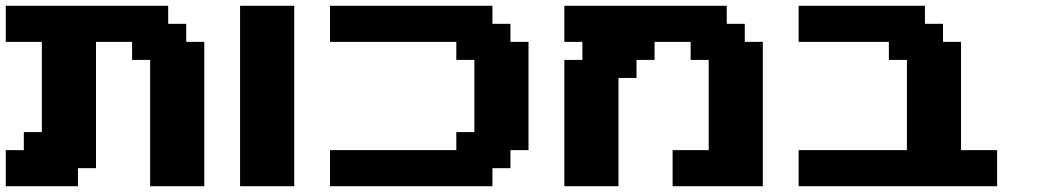

<svg xmlns="http://www.w3.org/2000/svg" viewBox="-20 -645 3598 665"><path d="M500 0H687.5V-500H625V-562.5H562.5V-625H0V-500H125V-187.5H62.5V-125H0V0H250V-62.5H312.5V-500H437.5V-437.5H500Z M811.5 0H999V-625H811.5Z M1123 0H1685.5V-62.5H1748V-125H1810.5V-500H1748V-562.5H1685.5V-625H1123V-500H1560.5V-437.5H1623V-187.5H1560.5V-125H1123Z M2309.6 0H2622.1V-500H2559.6V-562.5H2497.1V-625H1934.6V-500H1997.1V-437.5H1934.6V0H2122.1V-375H2184.6V-437.5H2247.1V-500H2372.1V-437.5H2434.6V-125H2309.6Z M2746.1 0H3433.6V-125H3308.6V-500H3246.1V-562.5H3183.6V-625H2746.1V-500H3058.6V-437.5H3121.1V-125H2746.1Z"/></svg>

Font: Faithful 32x
Style: Semibold
Weight: 400
Foundry: Faithful Resource Pack
Version: Version 1.0; January 27, 2023